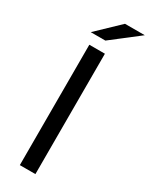

<svg xmlns="http://www.w3.org/2000/svg" viewBox="-239 -979 801 1025"><g transform="rotate(30 161.0 -467.0)"><path d="M91 0V-742H187V0ZM64 -804 200 -934H322L154 -804Z"/></g></svg>

Font: Montserrat Thin Medium
Style: Regular
Weight: 500
Version: Version 9.000